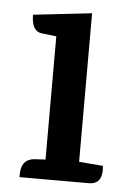

<svg xmlns="http://www.w3.org/2000/svg" viewBox="-43 -548 395 582"><g transform="rotate(5 154.0 -257.0)"><path d="M249 0H38V-8Q38 -54 77 -58L112 -60V-435L68 -440Q36 -443 36 -494L214 -514V-62L287 -56Q293 0 249 0Z"/></g></svg>

Font: Karma SemiBold
Style: Regular
Weight: 600
Designer: Joana Correia
Foundry: Indian Type Foundry
Version: Version 1.202;PS 1.0;hotconv 1.0.78;makeotf.lib2.5.61930; tt